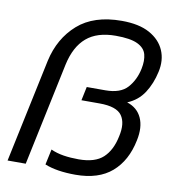

<svg xmlns="http://www.w3.org/2000/svg" viewBox="-80 -772 787 854"><g transform="rotate(10 313.5 -345.0)"><path d="M317 10Q232 10 178 -12L193 -82Q219 -70 250.5 -65Q282 -60 319 -60Q393 -60 429.5 -94Q466 -128 479 -192Q493 -253 469 -287Q445 -321 368 -321H286L299 -383H383Q451 -383 482.5 -418Q514 -453 525 -505Q533 -543 525.5 -571Q518 -599 485.5 -614.5Q453 -630 387 -630Q303 -630 255 -589Q207 -548 189 -465L91 0H9L108 -468Q131 -572 203.5 -636Q276 -700 402 -700Q480 -700 528 -673.5Q576 -647 595 -603Q614 -559 602 -505Q590 -450 563 -408.5Q536 -367 488 -347Q535 -332 554 -290.5Q573 -249 560 -188Q541 -94 481 -42Q421 10 317 10Z"/></g></svg>

Font: Kanit Light
Style: Italic
Weight: 300
Italic angle: -12°
Designer: Katatrad Team
Foundry: CadsonDemak
Version: Version 2.000; ttfautohint (v1.8.3)